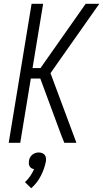

<svg xmlns="http://www.w3.org/2000/svg" viewBox="-20 -755 545 1015"><path d="M26 0 147 -735H208L152 -395H194L433 -735H505L279 -414L247 -368L384 0H320L304 -40L193 -340H143L87 0ZM145 240 112 208Q128 193 140 175.5Q152 158 160 139Q152 138 146 134Q140 130 136.5 124Q133 118 132.5 110.5Q132 103 133 96Q134 87 138.5 78Q143 69 150.5 63Q158 57 167 54Q176 51 185 51Q194 51 202 54Q210 57 215.5 63Q221 69 222.5 78Q224 87 223 96Q216 135 196.5 173.5Q177 212 145 240Z"/></svg>

Font: Iosevka SS18 Light
Style: Italic
Weight: 300
Italic angle: -9°
Monospace: yes
Designer: Belleve Invis
Foundry: Belleve Invis
Version: Version 25.1.1; ttfautohint (v1.8.4)